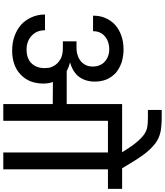

<svg xmlns="http://www.w3.org/2000/svg" viewBox="64 -1092 1027 1196"><g transform="rotate(90 578.0 -493.5)"><path d="M490.2 -309.1Q500 -283.2 500 -248Q500 -206.1 485.8 -168.9Q471.7 -134.3 443.8 -107.9Q416 -81.5 379.9 -68.8Q341.3 -55.2 295.9 -55.2Q245.1 -55.2 205.1 -69.8Q163.1 -84.5 132.8 -111.8Q105 -137.2 86.9 -176.8Q69.8 -214.8 69.8 -259.8H168Q168 -208 202.1 -176.8Q235.4 -145 289.1 -145Q343.3 -145 374 -175.8Q403.8 -207 403.8 -257.8Q403.8 -266.6 401.9 -284.2Q398.9 -297.4 393.1 -309.1H391.1V-313Q378.4 -337.4 350.1 -355Q324.2 -371.1 277.8 -371.1H236.8V-456.1H277.8Q305.7 -456.1 328.1 -464.8Q348.1 -471.2 365.2 -486.8Q380.4 -502 387.2 -519Q394 -536.1 394 -556.2Q394 -604.5 362.8 -632.8Q331.1 -660.2 287.1 -660.2Q239.3 -660.2 207 -633.8Q173.8 -606.4 173.8 -559.1H77.1Q77.1 -605 92.8 -638.2Q107.4 -672.4 136.2 -698.2Q165.5 -723.1 203.1 -735.8Q240.2 -749 287.1 -749Q330.1 -749 369.1 -736.8Q406.2 -723.6 433.1 -701.2Q460 -675.8 474.1 -644Q487.8 -609.9 487.8 -569.8Q487.8 -513.7 459 -473.1Q429.7 -433.6 371.1 -417V-415Q394 -409.7 422.9 -395H627.9V-740.2H928.2Q894.5 -794.9 868.2 -827.1Q842.8 -857.9 818.8 -876Q794.9 -892.6 770 -897Q747.1 -900.9 709 -900.9H664.1V-986.8H707Q761.7 -986.8 797.9 -980Q839.4 -971.7 871.1 -948.2Q907.7 -920.9 942.9 -874Q980 -822.3 1027.8 -740.2H1155.8V-651.9H1034.2V0H929.2V-651.9H731.9V0H627.9V-308.1Z"/></g></svg>

Font: PoppinsZ Medium
Style: Regular
Weight: 500
Designer: Ninad Kale (Devanagari), Jonny Pinhorn (Latin)
Foundry: Indian Type Foundry
Version: Version 3.002;FEAKit 1.0